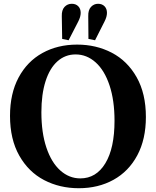

<svg xmlns="http://www.w3.org/2000/svg" viewBox="-20 -986 825 1016"><path d="M388 -750Q489 -750 571.5 -707Q654 -664 703 -577.5Q752 -491 752 -367Q752 -249 706.5 -164Q661 -79 580.5 -34.5Q500 10 397 10Q296 10 213.5 -33Q131 -76 82 -162.5Q33 -249 33 -373Q33 -491 78.5 -576Q124 -661 204.5 -705.5Q285 -750 388 -750ZM405 -42Q489 -42 537.5 -122Q586 -202 586 -347Q586 -455 559.5 -534.5Q533 -614 486 -656Q439 -698 380 -698Q325 -698 284 -661.5Q243 -625 221 -556Q199 -487 199 -392Q199 -284 225.5 -205Q252 -126 299 -84Q346 -42 405 -42ZM360 -966Q381 -966 394 -953Q407 -940 407 -918Q407 -897 394 -872L343 -773L309 -780L307 -900Q306 -933 321.5 -949.5Q337 -966 360 -966ZM499 -966Q520 -966 533 -953Q546 -940 546 -918Q546 -897 533 -872L483 -773L448 -780L447 -900Q446 -933 461.5 -949.5Q477 -966 499 -966Z"/></svg>

Font: Minipax
Style: Bold
Weight: 600
Designer: Raphaël Ronot, Igor Stepanchenko (Cyrillic)
Foundry: steppetype
Version: Version 1.002